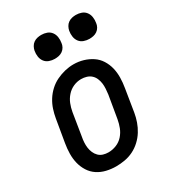

<svg xmlns="http://www.w3.org/2000/svg" viewBox="-183 -851 866 960"><g transform="rotate(-30 250.0 -370.5)"><path d="M203 8Q175 8 147.5 1.5Q120 -5 97.5 -20Q75 -35 60.5 -58Q46 -81 39.5 -107.5Q33 -134 33.5 -163Q34 -192 39 -221L61 -351Q65 -375 73 -399.5Q81 -424 95 -446.5Q109 -469 129 -487.5Q149 -506 173 -517.5Q197 -529 222 -535Q247 -541 272 -541Q301 -541 328 -533Q355 -525 377.5 -510Q400 -495 414.5 -472Q429 -449 435.5 -422.5Q442 -396 441.5 -367Q441 -338 436 -309L415 -179Q411 -155 402.5 -130.5Q394 -106 380 -83.5Q366 -61 346 -42.5Q326 -24 302.5 -12.5Q279 -1 253.5 3.5Q228 8 203 8ZM205 -72Q228 -72 250.5 -81Q273 -90 289 -108Q305 -126 313.5 -148Q322 -170 326 -193L348 -323Q350 -338 351 -354.5Q352 -371 350 -386Q348 -401 342 -415Q336 -429 325 -439Q314 -449 299 -453.5Q284 -458 268 -458Q245 -458 223.5 -448.5Q202 -439 186 -421Q170 -403 161.5 -381.5Q153 -360 149 -337L128 -207Q125 -192 124 -176Q123 -160 125 -145Q127 -130 133 -116Q139 -102 149.5 -91.5Q160 -81 174.5 -76.5Q189 -72 205 -72ZM406 -611Q390 -611 374.5 -616.5Q359 -622 349.5 -634.5Q340 -647 337.5 -663.5Q335 -680 338 -697Q340 -708 346 -719Q352 -730 362 -737Q372 -744 383.5 -746.5Q395 -749 406 -749Q423 -749 438 -743.5Q453 -738 462.5 -725.5Q472 -713 474.5 -696.5Q477 -680 474 -663Q473 -652 467 -641Q461 -630 451 -623Q441 -616 429.5 -613.5Q418 -611 406 -611ZM206 -611Q190 -611 174.5 -616.5Q159 -622 149.5 -634.5Q140 -647 137.5 -663.5Q135 -680 138 -697Q140 -708 146 -719Q152 -730 162 -737Q172 -744 183.5 -746.5Q195 -749 206 -749Q223 -749 238 -743.5Q253 -738 262.5 -725.5Q272 -713 274.5 -696.5Q277 -680 274 -663Q273 -652 267 -641Q261 -630 251 -623Q241 -616 229.5 -613.5Q218 -611 206 -611Z"/></g></svg>

Font: Iosevka Slab Medium Oblique
Style: Regular
Weight: 500
Italic angle: -9°
Monospace: yes
Designer: Belleve Invis
Foundry: Belleve Invis
Version: Version 11.1.1; ttfautohint (v1.8.3)